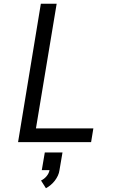

<svg xmlns="http://www.w3.org/2000/svg" viewBox="-20 -755 640 1020"><path d="M76 0 197 -735H281L171 -73H476L464 0ZM224 245 198 204Q215 196 227.5 181Q240 166 243 149H202L218 55H312L296 149Q294 164 287.5 178Q281 192 271.5 204.5Q262 217 249.5 227.5Q237 238 224 245Z"/></svg>

Font: Iosevka SS04 Extended
Style: Italic
Weight: 400
Width: 7
Italic angle: -9°
Monospace: yes
Designer: Belleve Invis
Foundry: Belleve Invis
Version: Version 19.0.0; ttfautohint (v1.8.4)